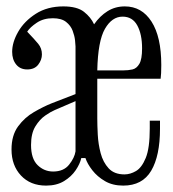

<svg xmlns="http://www.w3.org/2000/svg" viewBox="-20 -570 540 600"><path d="M124 10Q75 10 45.5 -21.5Q16 -53 16 -103Q16 -147 36.5 -175Q57 -203 86.5 -220Q116 -237 141 -247L216 -276V-425Q216 -430 214.5 -444Q213 -458 207 -474Q201 -490 186.5 -501.5Q172 -513 145 -513Q116 -513 95 -499Q74 -485 65 -471Q88 -447 99.5 -433Q111 -419 111 -400Q111 -383 99.5 -368Q88 -353 65 -353Q43 -353 30.5 -368.5Q18 -384 18 -408Q18 -438 37 -471Q56 -504 92 -527Q128 -550 178 -550Q221 -550 242.5 -533Q264 -516 274 -494Q292 -520 316 -535Q340 -550 370 -550Q423 -550 453.5 -502.5Q484 -455 484 -367Q484 -338 482 -324H284V-200Q284 -179 285.5 -149.5Q287 -120 294.5 -91.5Q302 -63 319.5 -44Q337 -25 369 -25Q387 -25 405 -35.5Q423 -46 435.5 -76.5Q448 -107 448 -168V-193H480V-168Q480 -83 452.5 -36.5Q425 10 365 10Q332 10 308 -4Q284 -18 268.5 -38Q253 -58 247 -76H234Q230 -58 216.5 -38Q203 -18 180 -4Q157 10 124 10ZM284 -350H365Q381 -350 394 -353Q407 -356 415.5 -370.5Q424 -385 424 -419Q424 -463 409 -490.5Q394 -518 363 -518Q330 -518 308 -480Q286 -442 284 -350ZM146 -34Q179 -34 196 -55.5Q213 -77 216 -97V-254L151 -226Q139 -221 121.5 -209Q104 -197 90.5 -175Q77 -153 77 -117Q77 -74 97.5 -54Q118 -34 146 -34Z"/></svg>

Font: Xanh Mono
Style: Regular
Weight: 400
Monospace: yes
Designer: Lam Bao, Duy Dao
Foundry: Yellow Type Foundry
Version: Version 3.101; ttfautohint (v1.8.3)